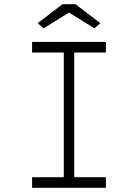

<svg xmlns="http://www.w3.org/2000/svg" viewBox="-20 -901 663 921"><path d="M134 0V-51H286V-649H134V-700H488V-649H336V-51H488V0ZM189 -765 161 -790 280 -881H342L461 -790L433 -765L296 -850H326Z"/></svg>

Font: Lexend Giga ExtraLight
Style: Regular
Weight: 250
Version: Version 1.007